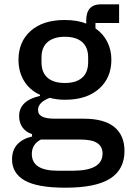

<svg xmlns="http://www.w3.org/2000/svg" viewBox="-20 -650 604 893"><path d="M36 91Q36 48 60.5 21.5Q85 -5 129 -15V-26Q100 -36 84.5 -57.5Q69 -79 69 -110Q69 -182 166 -204V-209Q118 -231 92 -273.5Q66 -316 66 -372Q66 -456 123 -506.5Q180 -557 281 -557Q341 -557 381 -540V-555Q381 -630 450 -630H534V-543H424V-518Q460 -493 479 -455.5Q498 -418 498 -372Q498 -288 440.5 -237Q383 -186 282 -186Q244 -186 211 -195Q157 -174 157 -139Q157 -117 176.5 -107.5Q196 -98 234 -98H368Q465 -98 512 -59Q559 -20 559 52Q559 138 492.5 180.5Q426 223 284 223Q154 223 95 189.5Q36 156 36 91ZM390 -361V-383Q390 -430 362 -454.5Q334 -479 282 -479Q230 -479 201.5 -454.5Q173 -430 173 -383V-361Q173 -313 201 -288.5Q229 -264 282 -264Q334 -264 362 -288.5Q390 -313 390 -361ZM319 144Q457 144 457 64Q457 32 432.5 15.5Q408 -1 353 -1H170Q128 21 128 66Q128 144 248 144Z"/></svg>

Font: IBM Plex Sans JP Medium
Style: Regular
Weight: 500
Designer: Mike Abbink; Paul van der Laan; Pieter van Rosmalen; Wujin Sim; Yejin Wi; Jinhee Kim; Boomi Park; Yona Kim; Kichan Ma
Foundry: Sandoll Inc.
Version: Version 1.001